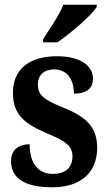

<svg xmlns="http://www.w3.org/2000/svg" viewBox="-20 -786 460 816"><path d="M163 -619V-606H224C281 -645 369 -721 391 -756V-766H249C232 -721 190 -662 163 -619ZM202 10C326 10 393 -55 393 -158C393 -252 339 -292 246 -330C167 -362 141 -381 141 -427C141 -467 167 -491 210 -491C260 -491 294 -455 294 -388C349 -388 375 -411 375 -453C375 -501 329 -547 222 -547C110 -547 35 -496 35 -392C35 -299 83 -260 185 -217C258 -186 288 -166 288 -122C288 -78 263 -47 205 -47C142 -47 106 -92 106 -173C65 -173 27 -154 27 -101C27 -34 77 10 202 10Z"/></svg>

Font: Noto Serif Devanagari Condensed
Style: Bold
Weight: 700
Width: 3
Designer: Universal Thirst, Indian Type Foundry and the Monotype Design Team
Foundry: Monotype Imaging Inc.
Version: Version 2.004